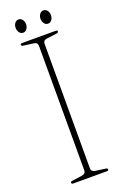

<svg xmlns="http://www.w3.org/2000/svg" viewBox="-156 -855 567 899"><g transform="rotate(-20 127.0 -405.0)"><path d="M141 -40.5Q141 -22.5 162.5 -20L209.5 -13.5Q219.5 -12.5 219.5 -6.5Q219.5 0 211 0H43.5Q35 0 35 -6.5Q35 -12.5 44.5 -13.5L91.5 -20Q113 -22.5 113 -40.5V-660.5Q113 -677.5 94 -680L44.5 -686.5Q35 -687.5 35 -694Q35 -700 43.5 -700H211Q219.5 -700 219.5 -694Q219.5 -687.5 209.5 -686.5L160 -680Q141 -677.5 141 -660.5ZM65 -743.5Q53.5 -743.5 46.2 -753.5Q39 -763.5 39 -777Q39 -790 46.2 -799.8Q53.5 -809.5 65 -809.5Q76.5 -809.5 83.8 -799.8Q91 -790 91 -777Q91 -763.5 83.8 -753.5Q76.5 -743.5 65 -743.5ZM189 -743.5Q177.5 -743.5 170.2 -753.5Q163 -763.5 163 -777Q163 -790 170.2 -799.8Q177.5 -809.5 189 -809.5Q200.5 -809.5 207.8 -799.8Q215 -790 215 -777Q215 -763.5 207.8 -753.5Q200.5 -743.5 189 -743.5Z"/></g></svg>

Font: Fraunces 144pt S050 Thin
Style: Regular
Weight: 100
Version: Version 1.000; ttfautohint (v1.8.3)